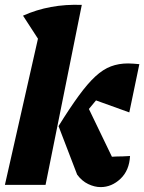

<svg xmlns="http://www.w3.org/2000/svg" viewBox="-21 -755 589 784"><path d="M-1 0 134 -597 73 -691Q182 -740 313 -735L165 0ZM294 -42 218 -240Q264 -314 300.5 -364Q337 -414 368.5 -443Q400 -472 432 -484Q464 -496 502 -496Q513 -496 524.5 -495Q536 -494 548 -493L507 -296L371 -345Q357 -329 342 -310L436 -115Q445 -116 456 -116Q468 -116 481 -116.5Q494 -117 510 -118Q507 -59 471 -25Q435 9 390 9Q365 9 339 -3.5Q313 -16 294 -42Z"/></svg>

Font: Piazzolla ExtraBold
Style: Italic
Weight: 800
Italic angle: -11.3°
Designer: Juan Pablo del Peral
Foundry: Huerta Tipografica
Version: Version 1.330